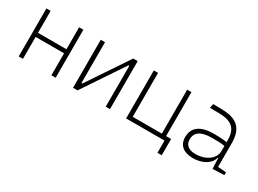

<svg xmlns="http://www.w3.org/2000/svg" viewBox="-34 -1092 2412 1793"><g transform="rotate(30 1172.0 -195.0)"><path d="M446.3 0H492.2V-517.6H446.3V-280.8H139.6V-517.6H93.8V0H139.6V-236.8H446.3Z M679.7 0H728L1022.5 -439.5H1032.2V0H1078.1V-517.6H1029.8L735.4 -78.1H725.6V-517.6H679.7Z M1252 0H1666V131.8H1711.9V-43.9H1657.7V-517.6H1611.8V-43.9H1297.9V-517.6H1252Z M2186.5 4.9 2311.5 0V-30.8L2222.2 -37.1V-291.5C2222.2 -449.7 2150.4 -518.6 1982.4 -521L1889.6 -522.5L1879.9 -477.5L1982.4 -476.1C2117.7 -474.1 2175.3 -421.9 2175.3 -297.9V-276.9C2139.2 -283.2 2090.8 -286.1 2040 -286.1C1890.6 -286.1 1816.4 -232.4 1816.4 -124C1816.4 -39.1 1874.5 9.8 1976.6 9.8C2080.6 9.8 2161.6 -41 2175.8 -109.4H2181.6ZM2175.3 -236.8V-181.2C2175.3 -98.1 2089.8 -35.2 1976.6 -35.2C1904.8 -35.2 1863.3 -68.4 1863.3 -127.4C1863.3 -205.1 1920.9 -243.7 2037.6 -243.7C2082 -243.7 2134.3 -243.7 2175.3 -236.8Z"/></g></svg>

Font: Cascadia Code PL ExtraLight
Style: Regular
Weight: 200
Monospace: yes
Designer: Aaron Bell
Foundry: Saja Typeworks
Version: Version 2404.023